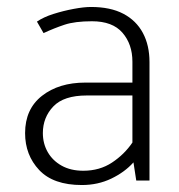

<svg xmlns="http://www.w3.org/2000/svg" viewBox="-20 -518 515 551"><path d="M103 -136Q103 -181 133 -212.5Q163 -244 229 -244H360V-109Q337 -75 301.5 -51.5Q266 -28 219 -28Q183 -28 157 -42.5Q131 -57 117 -81.5Q103 -106 103 -136ZM105 -423Q135 -437 165 -447Q195 -457 244 -457Q303 -457 331.5 -424Q360 -391 360 -341V-281H225Q149 -281 100.5 -243Q52 -205 52 -136Q52 -73 92.5 -30Q133 13 215 13Q261 13 299.5 -5.5Q338 -24 363 -52L371 0H409V-340Q409 -388 390 -423.5Q371 -459 334 -478.5Q297 -498 241 -498Q221 -498 191.5 -492.5Q162 -487 133.5 -478Q105 -469 86 -456Z"/></svg>

Font: Catamaran Thin
Style: Regular
Weight: 100
Designer: Pria Ravichandran
Version: Version 2.000